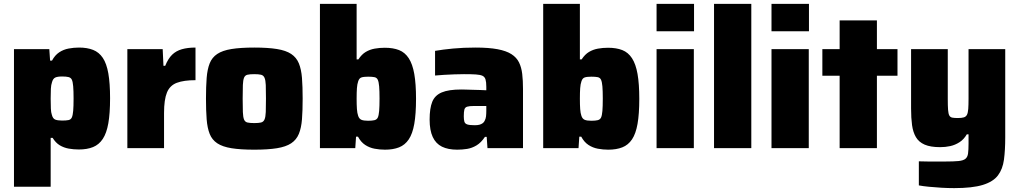

<svg xmlns="http://www.w3.org/2000/svg" viewBox="-20 -763 5251 989"><path d="M52 199V-510H234L238 -451H248Q263 -479 285 -493.5Q307 -508 333.5 -513Q360 -518 387 -518Q429 -518 459.5 -506Q490 -494 509.5 -465Q529 -436 538 -385Q547 -334 547 -257Q547 -179 538 -128Q529 -77 509.5 -47.5Q490 -18 459.5 -5.5Q429 7 386 7Q359 7 334 2.5Q309 -2 288 -14.5Q267 -27 251 -53H241V199ZM300 -142Q321 -142 333 -144.5Q345 -147 350 -158Q355 -169 357 -192Q359 -215 359 -255Q359 -295 357 -318.5Q355 -342 350 -352.5Q345 -363 333 -366Q321 -369 300 -369Q276 -369 264.5 -363.5Q253 -358 248 -340Q243 -326 242 -305.5Q241 -285 241 -255Q241 -224 242 -203.5Q243 -183 247 -172Q252 -152 264.5 -147Q277 -142 300 -142Z M636 0V-510H818L822 -424H831Q846 -461 866.5 -481Q887 -501 917 -509.5Q947 -518 987 -518V-350Q927 -350 891 -336.5Q855 -323 840 -286.5Q825 -250 825 -181V0Z M1290 8Q1219 8 1172.5 0.5Q1126 -7 1099 -25Q1072 -43 1060 -73.5Q1048 -104 1044.5 -148.5Q1041 -193 1041 -255Q1041 -317 1044.5 -361.5Q1048 -406 1060 -436.5Q1072 -467 1099 -485Q1126 -503 1172.5 -510.5Q1219 -518 1290 -518Q1360 -518 1406.5 -510.5Q1453 -503 1480 -485Q1507 -467 1519.5 -436.5Q1532 -406 1535.5 -361.5Q1539 -317 1539 -255Q1539 -193 1535.5 -148.5Q1532 -104 1519.5 -73.5Q1507 -43 1480 -25Q1453 -7 1406.5 0.5Q1360 8 1290 8ZM1290 -129Q1312 -129 1324.5 -132Q1337 -135 1342.5 -147.5Q1348 -160 1349 -186Q1350 -212 1350 -255Q1350 -300 1349 -325Q1348 -350 1342.5 -362.5Q1337 -375 1324.5 -378Q1312 -381 1290 -381Q1267 -381 1254.5 -378Q1242 -375 1237 -362.5Q1232 -350 1231 -325Q1230 -300 1230 -255Q1230 -212 1231 -186Q1232 -160 1237 -147.5Q1242 -135 1254.5 -132Q1267 -129 1290 -129Z M1963 8Q1936 8 1909.5 3Q1883 -2 1861 -16.5Q1839 -31 1824 -59H1814L1810 0H1628V-743H1817V-457H1826Q1843 -483 1864 -495.5Q1885 -508 1910 -512.5Q1935 -517 1962 -517Q2005 -517 2035.5 -505Q2066 -493 2085.5 -463Q2105 -433 2114 -382Q2123 -331 2123 -254Q2123 -176 2114 -125Q2105 -74 2085.5 -45Q2066 -16 2035.5 -4Q2005 8 1963 8ZM1876 -141Q1897 -141 1909 -144Q1921 -147 1926 -157.5Q1931 -168 1933 -191.5Q1935 -215 1935 -255Q1935 -295 1933 -318Q1931 -341 1926 -352Q1921 -363 1909 -365.5Q1897 -368 1876 -368Q1853 -368 1841.5 -364Q1830 -360 1825 -344Q1820 -330 1818.5 -308.5Q1817 -287 1817 -255Q1817 -223 1818.5 -201.5Q1820 -180 1825 -166Q1830 -151 1841.5 -146Q1853 -141 1876 -141Z M2335 8Q2288 8 2256.5 -7.5Q2225 -23 2209 -57.5Q2193 -92 2193 -147Q2193 -205 2206.5 -238.5Q2220 -272 2255.5 -287Q2291 -302 2356 -302Q2365 -302 2380 -301.5Q2395 -301 2413.5 -300.5Q2432 -300 2450.5 -299.5Q2469 -299 2485 -298V-316Q2485 -340 2481 -353.5Q2477 -367 2465.5 -372.5Q2454 -378 2431 -379.5Q2408 -381 2370 -381Q2347 -381 2320.5 -380Q2294 -379 2268 -377.5Q2242 -376 2221 -374V-501Q2261 -508 2314 -513Q2367 -518 2429 -518Q2498 -518 2543 -509.5Q2588 -501 2614.5 -484Q2641 -467 2653.5 -441.5Q2666 -416 2670 -382Q2674 -348 2674 -305V0H2491L2487 -58H2478Q2458 -28 2434.5 -14Q2411 0 2386 4Q2361 8 2335 8ZM2425 -118Q2440 -118 2449.5 -120.5Q2459 -123 2466.5 -128.5Q2474 -134 2477 -142Q2482 -151 2483.5 -163.5Q2485 -176 2485 -193V-217H2420Q2398 -217 2386.5 -213.5Q2375 -210 2372 -198.5Q2369 -187 2369 -164Q2369 -147 2372 -136.5Q2375 -126 2387 -122Q2399 -118 2425 -118Z M3113 8Q3086 8 3059.5 3Q3033 -2 3011 -16.5Q2989 -31 2974 -59H2964L2960 0H2778V-743H2967V-457H2976Q2993 -483 3014 -495.5Q3035 -508 3060 -512.5Q3085 -517 3112 -517Q3155 -517 3185.5 -505Q3216 -493 3235.5 -463Q3255 -433 3264 -382Q3273 -331 3273 -254Q3273 -176 3264 -125Q3255 -74 3235.5 -45Q3216 -16 3185.5 -4Q3155 8 3113 8ZM3026 -141Q3047 -141 3059 -144Q3071 -147 3076 -157.5Q3081 -168 3083 -191.5Q3085 -215 3085 -255Q3085 -295 3083 -318Q3081 -341 3076 -352Q3071 -363 3059 -365.5Q3047 -368 3026 -368Q3003 -368 2991.5 -364Q2980 -360 2975 -344Q2970 -330 2968.5 -308.5Q2967 -287 2967 -255Q2967 -223 2968.5 -201.5Q2970 -180 2975 -166Q2980 -151 2991.5 -146Q3003 -141 3026 -141Z M3362 -602V-743H3555V-602ZM3362 0V-510H3554V0Z M3658 0V-743H3850V0Z M3954 -602V-743H4147V-602ZM3954 0V-510H4146V0Z M4305 0V-373H4216V-510H4305V-658H4497V-510H4603V-373H4497V0Z M4895 206Q4863 206 4829 204Q4795 202 4764.5 199Q4734 196 4713 192V68Q4739 69 4762 69Q4785 69 4806.5 69Q4828 69 4848 69Q4893 69 4917.5 66.5Q4942 64 4953 55Q4964 46 4966.5 27.5Q4969 9 4969 -24V-71H4960Q4945 -45 4922.5 -30.5Q4900 -16 4875 -10.5Q4850 -5 4823 -5Q4773 -5 4743 -18Q4713 -31 4698 -56.5Q4683 -82 4678 -118.5Q4673 -155 4673 -204V-510H4862V-253Q4862 -218 4863.5 -197.5Q4865 -177 4870 -168Q4875 -159 4885.5 -157Q4896 -155 4914 -155Q4934 -155 4945 -158.5Q4956 -162 4961 -172Q4966 -182 4967.5 -202Q4969 -222 4969 -255V-510H5158V-56Q5158 10 5151.5 59Q5145 108 5120.5 140.5Q5096 173 5042.5 189.5Q4989 206 4895 206Z"/></svg>

Font: Saira Thin ExtraBold
Style: Regular
Weight: 800
Version: Version 1.101